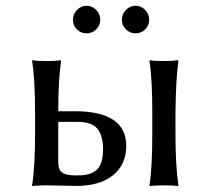

<svg xmlns="http://www.w3.org/2000/svg" viewBox="-20 -640 721 663"><path d="M448.2 -620.1Q467.3 -620.1 481.2 -605.7Q495.1 -591.3 495.1 -571.8Q495.1 -552.2 481.4 -538.6Q467.8 -524.9 448.2 -524.9Q428.7 -524.9 414.8 -538.6Q400.9 -552.2 400.9 -571.8Q400.9 -591.3 414.8 -605.7Q428.7 -620.1 448.2 -620.1ZM278.8 -620.1Q298.3 -620.1 312.3 -605.7Q326.2 -591.3 326.2 -571.8Q326.2 -552.2 312.3 -538.6Q298.3 -524.9 278.8 -524.9Q259.3 -524.9 245.6 -538.6Q231.9 -552.2 231.9 -571.8Q231.9 -591.3 245.8 -605.7Q259.8 -620.1 278.8 -620.1ZM181.2 -258.8V-255.9H237.8Q416 -255.9 416 -136.2Q416 -72.3 370.6 -35.2Q325.2 2 243.2 2Q223.1 2 192.1 1Q161.1 0 141.1 0Q125.5 0 113.3 1Q100.6 1 96.2 2L91.8 2.9L90.8 0Q101.1 -63.5 101.1 -179.2V-250Q101.1 -366.2 90.8 -429.2L91.8 -432.1Q106 -429.2 141.1 -429.2Q156.2 -429.2 168.2 -429.9Q180.2 -430.7 184.6 -431.6L189 -432.1L190.9 -429.2Q181.2 -365.7 181.2 -258.8ZM335.9 -126Q335.9 -170.4 316.7 -194.8Q297.4 -219.2 248 -219.2H181.2V-79.1Q181.2 -53.2 195.1 -43.7Q209 -34.2 244.1 -34.2Q265.6 -34.2 280 -37.1Q294.4 -40 308.3 -49.1Q322.3 -58.1 329.1 -77.1Q335.9 -96.2 335.9 -126ZM505.9 -250Q505.9 -369.1 496.1 -429.2L497.1 -432.1Q510.7 -429.2 545.9 -429.2Q561 -429.2 573.2 -429.9Q585.4 -430.7 589.8 -431.6L594.2 -432.1L596.2 -429.2Q587.4 -373 585.9 -250V-179.2Q585.9 -66.4 596.2 0L594.2 2.9Q580.1 0 545.9 0Q530.3 0 518.1 1Q505.9 1 501.5 2L497.1 2.9L496.1 0Q505.9 -60.1 505.9 -179.2Z"/></svg>

Font: Linux Biolinum
Style: Regular
Weight: 400
Designer: Philipp H. Poll
Foundry: Philipp H. Poll
Version: Version 0.6.4